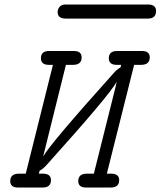

<svg xmlns="http://www.w3.org/2000/svg" viewBox="-20 -839 718 859"><path d="M25.9 -28.8Q25.9 -62 64.9 -62H95.2L216.8 -548.8H199.2Q163.1 -548.8 163.1 -578.1Q163.1 -611.3 200.2 -610.8H311Q345.2 -610.8 345.2 -582Q345.2 -548.8 306.2 -548.8H274.9L172.9 -138.2Q202.6 -193.4 488.8 -512.2Q504.9 -530.3 519 -537.1L522 -548.8H502.9Q466.8 -548.8 466.8 -578.1Q466.8 -611.3 504.9 -610.8H615.2Q650.4 -610.8 649.9 -582Q649.9 -548.8 610.8 -548.8H580.1L458 -62H477.1Q513.2 -62 513.2 -33.2Q513.2 0 475.1 0H365.2Q330.1 0 330.1 -28.8Q330.1 -62 369.1 -62H399.9L497.1 -450.2L502 -473.1Q471.2 -415 186 -98.1Q171.9 -83 157.2 -75.2L153.8 -62H171.9Q208 -62 208 -33.2Q208 0 170.9 0H60.1Q25.9 0 25.9 -28.8ZM237.8 -785.2Q237.8 -797.4 246.3 -808.1Q254.9 -818.8 272.9 -818.8H642.1Q678.2 -818.8 678.2 -790Q678.2 -755.9 642.1 -755.9H272.9Q237.8 -756.3 237.8 -785.2Z"/></svg>

Font: CMU Typewriter Text
Style: Italic
Weight: 500
Italic angle: -14.04°
Version: Version 0.7.0